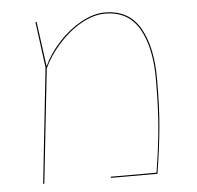

<svg xmlns="http://www.w3.org/2000/svg" viewBox="-45 -615 679 661"><g transform="rotate(-5 294.0 -284.5)"><path d="M500 -326Q500 -228 493.5 -158Q487 -88 473 0H312V-4H470Q484 -90 490 -159Q496 -228 496 -326Q496 -435 458.5 -500Q421 -565 341 -565Q301 -565 258.5 -541Q216 -517 180.5 -477.5Q145 -438 125 -395L82 0H78L121 -398L100 -557H104L125 -402Q145 -445 180.5 -483.5Q216 -522 258.5 -545.5Q301 -569 341 -569Q423 -569 461.5 -503Q500 -437 500 -326Z"/></g></svg>

Font: FiraGO Four
Style: Regular
Weight: 100
Designer: bBox Type
Foundry: bBox Type GmbH
Version: Version 1.001